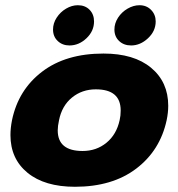

<svg xmlns="http://www.w3.org/2000/svg" viewBox="-20 -700 682 735"><path d="M183 -587Q183 -611 197 -632.5Q211 -654 233 -667Q255 -680 278 -680Q306 -680 323 -662.5Q340 -645 340 -618Q340 -581 311 -553.5Q282 -526 246 -526Q219 -526 201 -543Q183 -560 183 -587ZM418 -587Q418 -611 432 -632.5Q446 -654 468.5 -667Q491 -680 514 -680Q541 -680 558.5 -662Q576 -644 576 -618Q576 -581 546.5 -553.5Q517 -526 482 -526Q454 -526 436 -543Q418 -560 418 -587ZM20 -183Q20 -210 26 -240Q50 -356 141 -425.5Q232 -495 376 -495Q493 -495 558.5 -440.5Q624 -386 624 -295Q624 -269 618 -240Q593 -124 501.5 -54.5Q410 15 267 15Q151 15 85.5 -38.5Q20 -92 20 -183ZM438 -240Q442 -257 442 -277Q442 -358 347 -358Q294 -358 255.5 -326.5Q217 -295 206 -240Q201 -217 201 -201Q201 -122 296 -122Q349 -122 387.5 -153.5Q426 -185 438 -240Z"/></svg>

Font: Prompt
Style: Bold Italic
Weight: 700
Italic angle: -12°
Designer: Katatrad Team
Foundry: CadsonDemak
Version: Version 1.001